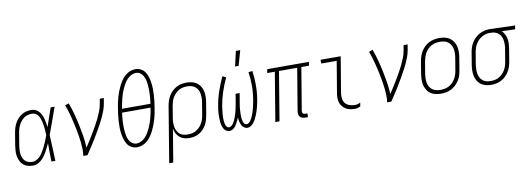

<svg xmlns="http://www.w3.org/2000/svg" viewBox="-69 -1200 5159 1867"><g transform="rotate(-10 2511.0 -266.5)"><path d="M170 8Q143 8 118 1Q93 -6 74.5 -22.5Q56 -39 45 -62Q34 -85 29.5 -110Q25 -135 26.5 -162Q28 -189 32 -215L52 -335Q56 -359 63 -383Q70 -407 82 -429Q94 -451 111.5 -470.5Q129 -490 151 -503.5Q173 -517 197.5 -522.5Q222 -528 245 -528Q268 -528 287.5 -519Q307 -510 320.5 -494.5Q334 -479 343 -460Q352 -441 357.5 -420.5Q363 -400 367 -379Q371 -358 373 -336Q389 -382 404.5 -428Q420 -474 436 -520H475Q451 -454 428 -388Q405 -322 380 -257Q384 -193 386 -128.5Q388 -64 391 0H352Q351 -45 350.5 -90.5Q350 -136 350 -181Q340 -160 330 -139.5Q320 -119 308.5 -99Q297 -79 283.5 -60.5Q270 -42 252.5 -26.5Q235 -11 213 -1.5Q191 8 170 8ZM171 -29Q189 -29 206.5 -37.5Q224 -46 239 -59.5Q254 -73 265 -89Q276 -105 285.5 -122Q295 -139 303.5 -156.5Q312 -174 319.5 -191.5Q327 -209 334 -227Q341 -245 347 -263Q346 -281 345 -298.5Q344 -316 342.5 -333Q341 -350 338 -367Q335 -384 331 -400.5Q327 -417 320.5 -433Q314 -449 304 -462Q294 -475 278.5 -483Q263 -491 245 -491Q226 -491 206 -486Q186 -481 169 -469.5Q152 -458 138 -441Q124 -424 115 -406Q106 -388 100 -368.5Q94 -349 91 -329L71 -209Q68 -189 66.5 -168Q65 -147 67.5 -127Q70 -107 77 -88.5Q84 -70 97.5 -56Q111 -42 130.5 -35.5Q150 -29 171 -29Z M667 0Q672 -34 671 -67.5Q670 -101 666.5 -134Q663 -167 657.5 -199.5Q652 -232 646 -264.5Q640 -297 632.5 -328.5Q625 -360 617 -391.5Q609 -423 599.5 -454Q590 -485 579 -515L616 -528Q636 -474 651 -418.5Q666 -363 678 -306.5Q690 -250 699.5 -192Q709 -134 711 -74Q732 -106 752 -137.5Q772 -169 791 -201Q810 -233 828.5 -265.5Q847 -298 863 -331.5Q879 -365 892.5 -399Q906 -433 912 -468L921 -520H961L952 -468Q947 -437 936 -406Q925 -375 911.5 -345Q898 -315 882 -285.5Q866 -256 849.5 -227Q833 -198 816 -169.5Q799 -141 781.5 -112.5Q764 -84 745 -56Q726 -28 708 0Z M1199 8Q1168 8 1142.5 -6Q1117 -20 1102 -44Q1087 -68 1079 -95.5Q1071 -123 1067 -152Q1063 -181 1062.5 -211Q1062 -241 1064 -271.5Q1066 -302 1069.5 -332.5Q1073 -363 1078 -393Q1082 -420 1087.5 -447Q1093 -474 1100.5 -501Q1108 -528 1118 -554.5Q1128 -581 1140.5 -606.5Q1153 -632 1169 -656.5Q1185 -681 1207 -701Q1229 -721 1256 -732Q1283 -743 1310 -743Q1341 -743 1366.5 -729Q1392 -715 1407 -691Q1422 -667 1430 -639.5Q1438 -612 1442 -583Q1446 -554 1446.5 -524Q1447 -494 1445 -463.5Q1443 -433 1439.5 -402.5Q1436 -372 1431 -342Q1427 -315 1421.5 -288Q1416 -261 1408.5 -234Q1401 -207 1391 -180.5Q1381 -154 1368.5 -128.5Q1356 -103 1340 -78.5Q1324 -54 1302 -34Q1280 -14 1253 -3Q1226 8 1199 8ZM1398 -386Q1402 -410 1404 -433.5Q1406 -457 1407 -480.5Q1408 -504 1407.5 -527.5Q1407 -551 1405 -574Q1403 -597 1397.5 -619Q1392 -641 1381.5 -660.5Q1371 -680 1352.5 -693Q1334 -706 1310 -706Q1287 -706 1263.5 -694Q1240 -682 1222 -662.5Q1204 -643 1191.5 -621Q1179 -599 1168.5 -576Q1158 -553 1150 -529.5Q1142 -506 1136.5 -482Q1131 -458 1126 -434Q1121 -410 1117 -387V-386ZM1200 -29Q1223 -29 1246 -41Q1269 -53 1287 -72.5Q1305 -92 1317.5 -114Q1330 -136 1340.5 -159Q1351 -182 1359 -205.5Q1367 -229 1373 -253Q1379 -277 1384 -301Q1389 -325 1392 -348V-349H1111Q1108 -325 1105.5 -301.5Q1103 -278 1102 -254.5Q1101 -231 1101.5 -207.5Q1102 -184 1104.5 -161Q1107 -138 1112 -116Q1117 -94 1127.5 -74.5Q1138 -55 1157 -42Q1176 -29 1200 -29Z M1477 215 1568 -335Q1572 -360 1580.5 -385Q1589 -410 1602.5 -432.5Q1616 -455 1635.5 -474Q1655 -493 1678.5 -505.5Q1702 -518 1727.5 -523Q1753 -528 1778 -528Q1806 -528 1832.5 -521.5Q1859 -515 1880 -500Q1901 -485 1914.5 -462.5Q1928 -440 1933.5 -414Q1939 -388 1938.5 -360Q1938 -332 1933 -305L1913 -185Q1909 -161 1902 -137Q1895 -113 1882.5 -90.5Q1870 -68 1852 -48.5Q1834 -29 1811.5 -16Q1789 -3 1764.5 2.5Q1740 8 1716 8Q1688 8 1663 1Q1638 -6 1618.5 -22.5Q1599 -39 1587.5 -62Q1576 -85 1571 -110L1517 215ZM1704 -29Q1724 -29 1745 -33Q1766 -37 1785 -48Q1804 -59 1820 -75Q1836 -91 1847 -110Q1858 -129 1864.5 -149.5Q1871 -170 1874 -191L1894 -311Q1898 -332 1898.5 -354Q1899 -376 1895.5 -397Q1892 -418 1882.5 -436Q1873 -454 1857 -467Q1841 -480 1820.5 -485.5Q1800 -491 1778 -491Q1758 -491 1737 -487Q1716 -483 1696.5 -472Q1677 -461 1661.5 -445Q1646 -429 1634.5 -410Q1623 -391 1617 -370.5Q1611 -350 1607 -329L1588 -213Q1584 -191 1583.5 -169Q1583 -147 1586.5 -126Q1590 -105 1599.5 -86Q1609 -67 1624 -53.5Q1639 -40 1660.5 -34.5Q1682 -29 1704 -29Z M2109 8Q2090 8 2075.5 -2.5Q2061 -13 2053 -28.5Q2045 -44 2040.5 -61.5Q2036 -79 2034.5 -97Q2033 -115 2032.5 -134Q2032 -153 2033 -171.5Q2034 -190 2036 -209Q2038 -228 2042 -247Q2053 -318 2077 -389Q2101 -460 2133 -528L2168 -512Q2137 -447 2114.5 -378.5Q2092 -310 2080 -240Q2079 -229 2077.5 -217Q2076 -205 2074.5 -193Q2073 -181 2072 -169Q2071 -157 2070.5 -145.5Q2070 -134 2070 -122.5Q2070 -111 2071 -99Q2072 -87 2074 -76Q2076 -65 2080 -54.5Q2084 -44 2092 -36Q2100 -28 2112 -28Q2125 -28 2136 -37.5Q2147 -47 2154.5 -58.5Q2162 -70 2168 -82.5Q2174 -95 2179 -107.5Q2184 -120 2188 -132.5Q2192 -145 2195.5 -157.5Q2199 -170 2202 -183Q2205 -196 2207.5 -209Q2210 -222 2212.5 -234.5Q2215 -247 2217 -260L2230 -338H2270L2257 -260Q2255 -247 2252.5 -234Q2250 -221 2248.5 -208.5Q2247 -196 2246 -183Q2245 -170 2244.5 -157.5Q2244 -145 2243.5 -132Q2243 -119 2244 -106.5Q2245 -94 2246.5 -82Q2248 -70 2252 -58.5Q2256 -47 2264 -37.5Q2272 -28 2285 -28Q2297 -28 2308 -37Q2319 -46 2326.5 -57Q2334 -68 2339.5 -80Q2345 -92 2350 -104Q2355 -116 2359 -128Q2363 -140 2366.5 -152Q2370 -164 2373 -176.5Q2376 -189 2378.5 -201Q2381 -213 2383.5 -225.5Q2386 -238 2388 -250Q2400 -320 2400 -388.5Q2400 -457 2390 -523L2429 -528Q2439 -460 2439 -388.5Q2439 -317 2427 -245Q2424 -227 2420 -208.5Q2416 -190 2411.5 -172Q2407 -154 2401 -136Q2395 -118 2388 -100Q2381 -82 2372 -64.5Q2363 -47 2351.5 -31.5Q2340 -16 2323 -4Q2306 8 2288 8Q2268 8 2252.5 -4Q2237 -16 2229 -33.5Q2221 -51 2217 -70Q2213 -89 2213 -109Q2208 -96 2202 -83.5Q2196 -71 2189.5 -59Q2183 -47 2176 -35.5Q2169 -24 2158.5 -14Q2148 -4 2135 2Q2122 8 2109 8ZM2271 -600 2305 -748H2348L2306 -600Z M2884 8H2859Q2844 8 2830 4Q2816 0 2806.5 -10Q2797 -20 2794.5 -34.5Q2792 -49 2794 -64L2864 -483H2684L2604 0H2563L2643 -483H2568L2574 -520H2986L2980 -483H2905L2835 -64Q2834 -57 2835 -50Q2836 -43 2840 -38Q2844 -33 2851 -31Q2858 -29 2866 -29H2885Z M3349 8Q3325 8 3302 3.5Q3279 -1 3260 -12Q3241 -23 3226.5 -40.5Q3212 -58 3205 -79.5Q3198 -101 3198 -125Q3198 -149 3202 -173L3254 -483H3101V-520H3300L3241 -167Q3237 -140 3240.5 -112.5Q3244 -85 3260 -65.5Q3276 -46 3302.5 -37.5Q3329 -29 3356 -29Q3370 -29 3383.5 -33Q3397 -37 3409 -45L3403 -8Q3391 0 3377 4Q3363 8 3349 8Z M3667 0Q3672 -34 3671 -67.5Q3670 -101 3666.5 -134Q3663 -167 3657.5 -199.5Q3652 -232 3646 -264.5Q3640 -297 3632.5 -328.5Q3625 -360 3617 -391.5Q3609 -423 3599.5 -454Q3590 -485 3579 -515L3616 -528Q3636 -474 3651 -418.5Q3666 -363 3678 -306.5Q3690 -250 3699.5 -192Q3709 -134 3711 -74Q3732 -106 3752 -137.5Q3772 -169 3791 -201Q3810 -233 3828.5 -265.5Q3847 -298 3863 -331.5Q3879 -365 3892.5 -399Q3906 -433 3912 -468L3921 -520H3961L3952 -468Q3947 -437 3936 -406Q3925 -375 3911.5 -345Q3898 -315 3882 -285.5Q3866 -256 3849.5 -227Q3833 -198 3816 -169.5Q3799 -141 3781.5 -112.5Q3764 -84 3745 -56Q3726 -28 3708 0Z M4199 8Q4171 8 4144 2Q4117 -4 4095.5 -19Q4074 -34 4060.5 -56.5Q4047 -79 4040.5 -105Q4034 -131 4035 -159Q4036 -187 4040 -215L4060 -335Q4064 -361 4072.5 -386Q4081 -411 4095 -433.5Q4109 -456 4129 -475Q4149 -494 4173 -506Q4197 -518 4223 -523Q4249 -528 4274 -528Q4302 -528 4329 -522Q4356 -516 4377.5 -501Q4399 -486 4413 -463.5Q4427 -441 4433 -415Q4439 -389 4438.5 -361Q4438 -333 4433 -305L4413 -185Q4409 -159 4401 -134Q4393 -109 4378.5 -86.5Q4364 -64 4344 -45Q4324 -26 4300 -14Q4276 -2 4250 3Q4224 8 4199 8ZM4200 -29Q4220 -29 4241.5 -33Q4263 -37 4282.5 -47.5Q4302 -58 4318.5 -74Q4335 -90 4346 -109Q4357 -128 4364 -149Q4371 -170 4374 -191L4394 -311Q4398 -333 4398.5 -355Q4399 -377 4395 -398Q4391 -419 4381 -437Q4371 -455 4354.5 -468Q4338 -481 4317.5 -486Q4297 -491 4274 -491Q4254 -491 4232.5 -487Q4211 -483 4191 -472.5Q4171 -462 4155 -446Q4139 -430 4128 -411Q4117 -392 4110 -371Q4103 -350 4099 -329L4079 -209Q4076 -187 4075 -165Q4074 -143 4078 -122Q4082 -101 4092 -83Q4102 -65 4118.5 -52Q4135 -39 4156 -34Q4177 -29 4200 -29Z M4695 8Q4667 8 4641 1.5Q4615 -5 4594 -20Q4573 -35 4559.5 -57.5Q4546 -80 4540.5 -106Q4535 -132 4535.5 -160Q4536 -188 4540 -215L4560 -335Q4564 -360 4572 -384Q4580 -408 4594 -430.5Q4608 -453 4627 -471.5Q4646 -490 4669 -502.5Q4692 -515 4717 -521.5Q4742 -528 4766 -528H4781L5022 -520L5016 -483L4884 -488Q4901 -472 4912 -450.5Q4923 -429 4927.5 -405Q4932 -381 4930.5 -355.5Q4929 -330 4925 -305L4905 -185Q4901 -160 4893 -135Q4885 -110 4871 -87.5Q4857 -65 4837.5 -46Q4818 -27 4794.5 -14.5Q4771 -2 4745.5 3Q4720 8 4695 8ZM4696 -29Q4716 -29 4737 -33Q4758 -37 4777 -48Q4796 -59 4812 -75Q4828 -91 4839 -110Q4850 -129 4856.5 -149.5Q4863 -170 4866 -191L4886 -311Q4890 -331 4890.5 -351.5Q4891 -372 4888.5 -392Q4886 -412 4878.5 -430Q4871 -448 4857.5 -461.5Q4844 -475 4825.5 -482.5Q4807 -490 4787 -491H4775Q4772 -491 4769.5 -491.5Q4767 -492 4764 -492Q4744 -492 4724 -486Q4704 -480 4685.5 -469Q4667 -458 4651.5 -442Q4636 -426 4625.5 -407.5Q4615 -389 4608.5 -369Q4602 -349 4599 -329L4579 -209Q4576 -188 4575.5 -166Q4575 -144 4578.5 -123Q4582 -102 4591.5 -84Q4601 -66 4616.5 -53Q4632 -40 4653 -34.5Q4674 -29 4696 -29Z"/></g></svg>

Font: Iosevka Term Curly XLt Obl
Style: Regular
Weight: 200
Italic angle: -9°
Designer: Belleve Invis
Foundry: Belleve Invis
Version: Version 32.3.0